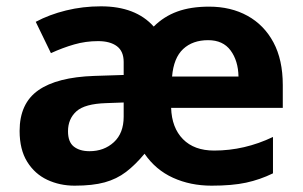

<svg xmlns="http://www.w3.org/2000/svg" viewBox="-20 -577 957 607"><path d="M641 -556Q710 -556 762.5 -527Q815 -498 844.5 -443Q874 -388 874 -308V-236H521Q523 -173 558.5 -137Q594 -101 657 -101Q753 -101 843 -144V-29Q802 -9 758 0.5Q714 10 649 10Q582 10 527 -15Q472 -40 437 -91Q408 -56 378.5 -33.5Q349 -11 311 -0.5Q273 10 216 10Q169 10 129.5 -8.5Q90 -27 66 -65.5Q42 -104 42 -163Q42 -250 101 -291.5Q160 -333 278 -337L371 -340V-381Q371 -415 349.5 -431Q328 -447 290 -447Q251 -447 214.5 -436.5Q178 -426 141 -409L93 -508Q136 -531 189 -544Q242 -557 299 -557Q409 -557 466 -493Q498 -525 540.5 -540.5Q583 -556 641 -556ZM638 -450Q589 -450 559 -422Q529 -394 524 -335H734Q733 -385 709 -417.5Q685 -450 638 -450ZM316 -251Q248 -249 221.5 -225Q195 -201 195 -162Q195 -128 213.5 -113.5Q232 -99 263 -99Q309 -99 340 -127.5Q371 -156 371 -208V-253Z"/></svg>

Font: Noto Sans Bengali
Style: Bold
Weight: 700
Designer: Jelle Bosma - Monotype Design Team
Foundry: Monotype Imaging Inc.
Version: Version 2.003; ttfautohint (v1.8.4.7-5d5b)